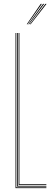

<svg xmlns="http://www.w3.org/2000/svg" viewBox="-20 -970 265 990"><path d="M60 0V-800H64V-4H219V0ZM68 -8V-800H72V-12H219V-8ZM76 -16V-800H80V-20H219V-16ZM118 -845 190 -950H196L122 -845ZM134 -845 214 -950H220L138 -845ZM126 -845 202 -950H208L130 -845Z"/></svg>

Font: Big Shoulders Inline Display Thin
Style: Regular
Weight: 100
Designer: Patric King
Foundry: XO Type Co
Version: Version 1.000